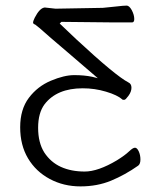

<svg xmlns="http://www.w3.org/2000/svg" viewBox="-20 -503 580 685"><path d="M451 -423H388L199 -425L193 -419Q221 -392 252 -363Q392 -233 438 -209Q449 -204 449 -190Q449 -176 438.5 -161.5Q428 -147 424 -147Q420 -147 418 -147Q399 -164 358 -176Q318 -188 275 -188Q183 -188 139 -131Q116 -100 116 -47Q116 6 138 41Q161 76 197.5 92.5Q234 109 282 109Q330 109 397 69Q426 51 440 37.5Q454 24 461.5 24Q469 24 475 37Q481 50 481 66Q481 82 473 88Q426 121 376.5 141.5Q327 162 267 162Q207 162 157.5 135.5Q108 109 80 62Q52 15 52 -49Q52 -113 83 -154Q114 -195 161.5 -215Q209 -235 245 -235Q281 -235 309 -229L329 -224L223 -315Q151 -376 121 -403L106 -415Q98 -418 98 -422Q98 -428 104 -440Q121 -473 138 -476H142Q177 -472 178 -472Q347 -475 347 -475Q371 -477 396 -480Q421 -483 432 -483Q441 -483 450 -467Q459 -450 459 -435Q459 -423 451 -423Z"/></svg>

Font: Moon Stars Kai T Light
Style: Regular
Weight: 300
Designer: GuiWonder
Version: Version 1.101